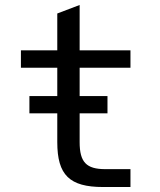

<svg xmlns="http://www.w3.org/2000/svg" viewBox="-20 -749 642 771"><path d="M394 2H503.9V-69.8H402.8C326.7 -69.8 299.8 -97.7 299.8 -178.2V-293.9H411.6V-363.3H299.8V-477.1H503.9V-546.9H299.8V-729L210 -694.8V-546.9H64V-477.1H210V-363.3H98.1V-293.9H210V-178.2C210 -45.9 259.3 2 394 2Z"/></svg>

Font: Hack
Style: Regular
Weight: 400
Monospace: yes
Designer: Christopher Simpkins
Foundry: Christopher Simpkins
Version: Version 2.010